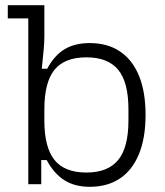

<svg xmlns="http://www.w3.org/2000/svg" viewBox="-20 -710 636 740"><path d="M326 10Q268 10 228 -15.5Q188 -41 160 -93H139V0H89V-639H10V-690H151V-571Q151 -548 148.5 -520Q146 -492 141 -445H162Q189 -496 228.5 -520Q268 -544 326 -544Q394 -544 442 -512Q490 -480 515.5 -418.5Q541 -357 541 -267Q541 -178 515.5 -116Q490 -54 442 -22Q394 10 326 10ZM313 -45Q396 -45 435.5 -93.5Q475 -142 475 -245V-289Q475 -393 435.5 -441Q396 -489 313 -489Q229 -489 190 -441Q151 -393 151 -289V-245Q151 -142 190 -93.5Q229 -45 313 -45Z"/></svg>

Font: Mozilla Headline ExtraLight
Style: Regular
Weight: 200
Designer: Studio DRAMA
Foundry: Studio DRAMA
Version: Version 1.000